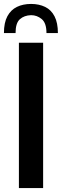

<svg xmlns="http://www.w3.org/2000/svg" viewBox="-27 -955 314 975"><path d="M69 0V-738H192V0ZM131 -935Q171 -935 202 -920Q233 -905 250 -872Q267 -839 267 -787H209Q209 -838 185 -858Q161 -878 131 -878Q96 -877 74 -857.5Q52 -838 52 -787H-7Q-7 -840 10.5 -872.5Q28 -905 59 -920Q90 -935 131 -935Z"/></svg>

Font: Exo Thin SemiBold
Style: Regular
Weight: 600
Version: Version 2.000